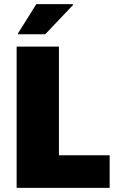

<svg xmlns="http://www.w3.org/2000/svg" viewBox="-20 -915 575 935"><path d="M61 0V-688H267V-159H514V0ZM68 -748V-753L157 -895H335V-890L200 -748Z"/></svg>

Font: Saira ExtraBold
Style: Regular
Weight: 800
Designer: Hector Gatti with collaboration of the Omnibus-Type team
Foundry: Omnibus-Type
Version: Version 1.100; ttfautohint (v1.8.3)